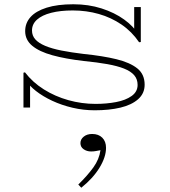

<svg xmlns="http://www.w3.org/2000/svg" viewBox="-20 -504 795 900"><path d="M424 13Q371 13 320 1Q269 -11 225 -31.5Q181 -52 148.5 -77.5Q116 -103 99 -131L121 -115V0H90V-163L97 -165Q133 -118 185.5 -85Q238 -52 300.5 -34.5Q363 -17 428 -17Q479 -17 524 -25.5Q569 -34 597 -54Q625 -74 625 -106Q625 -133 609 -151.5Q593 -170 561.5 -182.5Q530 -195 482.5 -203.5Q435 -212 373 -218Q287 -228 225.5 -245Q164 -262 131 -289.5Q98 -317 98 -358Q98 -396 123 -424Q148 -452 198.5 -468Q249 -484 324 -484Q395 -484 456 -464.5Q517 -445 562 -412.5Q607 -380 630 -341L609 -357V-471H640V-307L632 -306Q598 -356 549.5 -389Q501 -422 443 -438.5Q385 -455 321 -455Q263 -455 220 -444Q177 -433 153.5 -412Q130 -391 130 -361Q130 -337 145.5 -319.5Q161 -302 192 -289Q223 -276 268.5 -267Q314 -258 373 -251Q462 -242 525.5 -226.5Q589 -211 623.5 -183.5Q658 -156 658 -107Q658 -66 627.5 -39Q597 -12 544.5 0.5Q492 13 424 13ZM477 189Q477 232 446.5 282Q416 332 361 376L347 361Q390 319 417.5 281Q445 243 451 200Q439 202 429.5 204Q420 206 407 206Q387 206 372 195.5Q357 185 357 167Q357 149 372.5 136.5Q388 124 412 124Q442 124 459.5 141.5Q477 159 477 189Z"/></svg>

Font: BioRhyme SemiExpanded ExtraLight
Style: Regular
Weight: 250
Width: 6
Designer: Aoife Mooney
Foundry: Aoife Mooney Type
Version: Version 1.600;gftools[0.9.33]